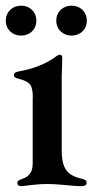

<svg xmlns="http://www.w3.org/2000/svg" viewBox="-20 -646 330 674"><path d="M53.6 7.5C67.1 7.5 100.5 0 145.2 0C191.8 0 231.2 7.5 267 7.5C274.5 7.5 284.1 5.7 284.1 -5C284.1 -12.4 279.5 -15.6 267.4 -18.5C218 -29.8 196.7 -51.5 196.7 -117.9V-387.4L197.1 -387.8C197.1 -408.4 198.5 -429.3 198.5 -443.5C198.5 -450.6 195.3 -453.8 190.3 -453.8C186.4 -453.8 182.9 -452.4 178.3 -448.9C150.9 -428.3 110.4 -407.3 51.1 -396.3C36.6 -393.8 28.8 -391 28.8 -382.1C28.8 -375.4 33.7 -372.5 43.7 -370C88.1 -358.7 94.8 -346.6 95.2 -302.6L94.8 -302.2V-74.6C94.8 -49.4 88.8 -27.3 56.1 -17.4C45.1 -13.8 40.8 -9.9 40.8 -3.9C40.8 3.6 46.2 7.5 53.6 7.5ZM0.4 -573.5C0.4 -542.3 23.8 -521 54 -521C84.2 -521 107.6 -542.3 107.6 -573.5C107.6 -604.4 84.2 -626.4 54 -626.1C23.8 -626.4 0.4 -604.4 0.4 -573.5ZM177.6 -573.5C177.6 -542.3 201 -521 231.2 -521C261.4 -521 284.8 -542.3 284.8 -573.5C284.8 -604.4 261.4 -626.4 231.2 -626.1C201 -626.4 177.6 -604.4 177.6 -573.5Z"/></svg>

Font: Margiela Serif Medium
Style: Regular
Weight: 500
Designer: Andreas Faust, Stefan Endress
Version: Version 1.002;FEAKit 1.0